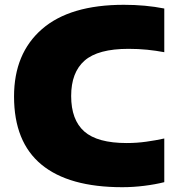

<svg xmlns="http://www.w3.org/2000/svg" viewBox="-20 -770 736 800"><path d="M489.5 10Q267 10 152.8 -84.2Q38.5 -178.5 38.5 -368Q38.5 -547.5 155 -648.8Q271.5 -750 496 -750Q586.5 -750 664.5 -734.5V-552.5Q630 -559 593 -562.8Q556 -566.5 515.5 -566.5Q388.5 -566.5 332.5 -517.5Q276.5 -468.5 276.5 -370Q276.5 -270.5 331.2 -222.2Q386 -174 508 -174Q549 -174 588.8 -179.5Q628.5 -185 664.5 -193V-11Q627 -1.5 581 4.2Q535 10 489.5 10Z"/></svg>

Font: Encode Sans SemiExpanded SemiExpanded Black
Style: Regular
Weight: 900
Width: 6
Designer: Multiple Designers
Foundry: Impallari Type
Version: Version 3.000; ttfautohint (v1.8.3) -l 8 -r 50 -G 200 -x 14 